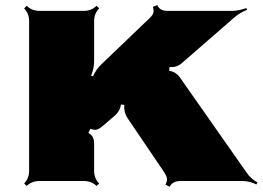

<svg xmlns="http://www.w3.org/2000/svg" viewBox="-20 -692 1006 734"><path d="M317.9 -183.6Q339.8 -172.9 339.8 -143.6V-39.6Q339.8 -9.8 358.9 9.3L349.1 19Q330.1 0 300.3 0H130.9Q101.1 0 82 19L72.3 9.3Q91.3 -9.8 91.3 -39.6V-610.8Q91.3 -640.6 72.3 -659.7L82 -669.9Q101.6 -650.4 130.9 -650.4H300.3Q329.6 -650.4 349.1 -669.9L358.9 -659.7Q339.8 -640.6 339.8 -610.8V-459Q339.8 -429.7 328.1 -402.8L335.4 -399.9Q346.7 -426.3 368.2 -446.8L552.2 -623Q563.5 -633.8 566.2 -642.6Q568.8 -651.4 564.5 -666L581.5 -672.4Q590.8 -650.4 620.1 -650.4H865.2Q892.6 -650.4 921.9 -661.1L924.3 -654.3Q897 -644 875 -624.5L676.8 -452.1Q655.3 -432.6 628.4 -436L626.5 -420.9Q652.8 -418.5 669.4 -393.6L922.4 -32.7Q939 -8.3 964.4 5.4L960 13.2Q935.1 0 905.3 0H669.4Q640.1 0 628.4 22L612.8 13.7Q619.6 -0.5 618.2 -10Q616.7 -19.5 607.9 -33.2L468.3 -239.3Q452.1 -264.2 455.6 -291L442.4 -292.5Q439 -266.1 415.5 -247.1L370.6 -208.5Q357.9 -198.2 348.9 -196.3Q339.8 -194.3 325.7 -199.7Z"/></svg>

Font: Nosifer
Style: Regular
Weight: 400
Version: Version 001.002